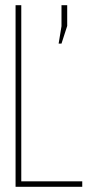

<svg xmlns="http://www.w3.org/2000/svg" viewBox="-20 -720 373 740"><path d="M297 0H40V-700H62V-21H297ZM206 -552 217 -619V-700H239V-620L217 -552Z"/></svg>

Font: Bebas Neue Light
Style: Regular
Weight: 300
Designer: Ryoichi Tsunekawa
Foundry: Ryoichi Tsunekawa
Version: Version 001.003; ttfautohint (v1.5.65-e2d9)